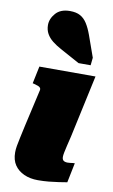

<svg xmlns="http://www.w3.org/2000/svg" viewBox="-94 -886 555 940"><g transform="rotate(10 184.0 -415.5)"><path d="M164 6Q125 6 95 -7.5Q65 -21 48 -46Q31 -71 31 -109Q31 -124 34 -141.5Q37 -159 42.5 -184Q48 -209 56 -246L98 -431Q99 -437 95.5 -441.5Q92 -446 84.5 -449Q77 -452 65 -455L57 -457L75 -543H354L287 -233Q280 -204 275 -183Q270 -162 267.5 -149Q265 -136 265 -128Q265 -115 272 -109.5Q279 -104 293 -104Q301 -104 307 -105Q313 -106 318.5 -106.5Q324 -107 328 -107L308 -9Q290 -6 267 -2.5Q244 1 218 3.5Q192 6 164 6ZM287 -738Q275 -771 261 -793Q247 -815 227 -826Q207 -837 176 -837Q129 -837 105 -809.5Q81 -782 81 -751Q81 -727 91.5 -708Q102 -689 121 -674Q140 -659 164 -646L261 -593H321L325 -631Z"/></g></svg>

Font: Roboto Serif Black
Style: Italic
Weight: 900
Italic angle: -10°
Version: Version 1.008